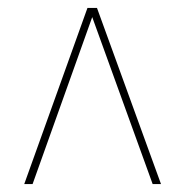

<svg xmlns="http://www.w3.org/2000/svg" viewBox="-20 -734 465 483"><path d="M41 -271 200 -714H224L385 -271H364L212 -691L62 -271Z"/></svg>

Font: Noto Serif Display ExtraCondensed Black
Style: Italic
Weight: 900
Width: 2
Italic angle: -12°
Designer: Monotype Design Team
Foundry: Monotype Imaging Inc.
Version: Version 2.009